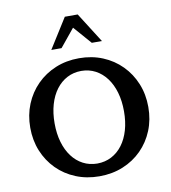

<svg xmlns="http://www.w3.org/2000/svg" viewBox="-106 -1098 1074 1207"><g transform="rotate(-10 431.5 -495.0)"><path d="M431.5 17.9Q349.9 17.9 281 -10.3Q212.1 -38.4 161.4 -89.4Q110.8 -140.4 82.7 -208.8Q54.7 -277.2 54.7 -358Q54.7 -438.8 82.8 -507.6Q111 -576.4 161.9 -627.5Q212.8 -678.7 281.6 -707.1Q350.4 -735.5 431.8 -735.5Q513.3 -735.5 582.2 -707.1Q651 -678.7 701.6 -627.5Q752.3 -576.4 780.3 -507.7Q808.4 -439.1 808.4 -358.3Q808.4 -277.5 780.4 -208.9Q752.5 -140.4 701.7 -89.4Q650.9 -38.4 582.1 -10.3Q513.3 17.9 431.5 17.9ZM431.5 -63.4Q481.7 -63.8 522.4 -85.1Q563.2 -106.4 592.4 -145.3Q621.7 -184.1 637.4 -238.2Q653.1 -292.3 653.1 -358.2Q653.1 -424.5 637.3 -478.7Q621.5 -533 592.1 -572.2Q562.7 -611.4 522.1 -632.8Q481.4 -654.2 431.8 -654.5Q381.8 -654.2 341.2 -632.8Q300.6 -611.4 271.2 -572.4Q241.8 -533.3 226 -479Q210.2 -424.7 210.2 -358.5Q210.2 -292.8 226 -238.6Q241.8 -184.4 271.1 -145.4Q300.3 -106.4 341 -85.1Q381.6 -63.8 431.5 -63.4ZM269.9 -816.9 389.9 -1007.8H472.1L593.1 -816.9H528.5L428.7 -931L335.3 -816.9Z"/></g></svg>

Font: Russolo 10pt ExtraLight
Style: Regular
Weight: 200
Designer: Micah Stupak-Hahn
Version: Version 1.000